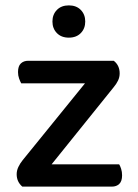

<svg xmlns="http://www.w3.org/2000/svg" viewBox="-20 -694 512 714"><path d="M63 0Q42 -18 42 -46Q42 -60 48.5 -73.5Q55 -87 64 -98L296 -384H59Q55 -391 51 -402Q47 -413 47 -426Q47 -448 57.5 -458Q68 -468 85 -468H403Q425 -451 425 -421Q425 -407 419 -394.5Q413 -382 403 -370L172 -83H423Q427 -77 430.5 -66Q434 -55 434 -42Q434 -20 423.5 -10Q413 0 396 0ZM236 -554Q208 -554 191.5 -571Q175 -588 175 -614Q175 -640 191.5 -657Q208 -674 236 -674Q264 -674 280.5 -657Q297 -640 297 -614Q297 -588 280.5 -571Q264 -554 236 -554Z"/></svg>

Font: Baloo 2 Latin Medium
Style: Regular
Weight: 500
Designer: Sarang Kulkarni and Ek Type
Foundry: Ek Type
Version: Version 1.001